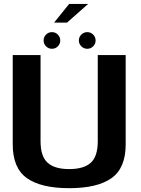

<svg xmlns="http://www.w3.org/2000/svg" viewBox="-20 -956 719 980"><path d="M333 4.5Q477 4.5 549.2 -46.8Q621.5 -98 621.5 -219V-675H479V-234.5Q479 -158 443.5 -125.5Q408 -93 333 -93Q258 -93 222.5 -125.8Q187 -158.5 187 -234.5V-675H45V-219Q45 -98 117.2 -46.8Q189.5 4.5 333 4.5ZM245 -707Q263 -707 275.2 -719.5Q287.5 -732 287.5 -749.5Q287.5 -767 275.2 -779.5Q263 -792 245 -792Q227.5 -792 215 -779.5Q202.5 -767 202.5 -749.5Q202.5 -732 215 -719.5Q227.5 -707 245 -707ZM425.5 -707Q443 -707 455.5 -719.5Q468 -732 468 -749.5Q468 -767 455.5 -779.5Q443 -792 425.5 -792Q408 -792 395.2 -779.5Q382.5 -767 382.5 -749.5Q382.5 -732 395.2 -719.5Q408 -707 425.5 -707ZM256 -840.5H322L430 -936H333Z"/></svg>

Font: Anybody UltraCondensed Thin SemiBold
Style: Regular
Weight: 600
Version: Version 1.111